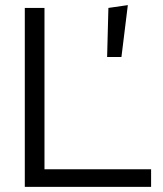

<svg xmlns="http://www.w3.org/2000/svg" viewBox="-20 -731 639 751"><path d="M77 0V-700H154V-69H571V0ZM399 -508 404 -700 480 -711 455 -508Z"/></svg>

Font: Red Hat Display
Style: Regular
Weight: 300
Designer: Pentagram, MCKL
Foundry: Pentagram, MCKL
Version: Version 1.023